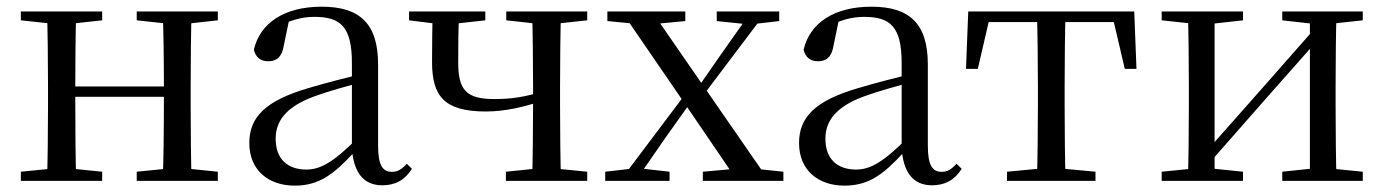

<svg xmlns="http://www.w3.org/2000/svg" viewBox="-20 -551 4217 585"><path d="M123.1 0H212.3C210.3 -48.6 209.3 -160.1 209.3 -260.2V-279.8C209.3 -355.1 210.3 -467.4 212.3 -516H123.1C125.3 -467.4 126.3 -355.1 126.3 -288.3V-228.5C126.3 -160.1 125.3 -48.6 123.1 0ZM475.4 0H563.9C561.9 -48.6 560.9 -160.1 560.9 -228.5V-288.3C560.9 -355.1 561.9 -467.4 563.9 -516H475.4C478.4 -467.4 479.4 -355.1 479.4 -279.8V-260.2C479.4 -160.1 478.4 -48.6 475.4 0ZM43.5 0H291.3V-27.8L184.7 -38.6H152.7L43.5 -27.8ZM43.5 -489.1 152.7 -477.4H184.7L291.3 -489.1V-516H43.5ZM396.6 0H643.7V-27.8L537.8 -38.6H504.8L396.6 -27.8ZM396.6 -489.1 504.8 -477.4H537.8L643.7 -489.1V-516H396.6ZM167 -256H519.9V-287.5H167Z M877.7 14.6C952.3 14.6 996.6 -19.6 1058.9 -87.1H1082.5L1073.8 -134.4C996.6 -57.1 957.3 -34.4 913.1 -34.4C857 -34.4 819.9 -65.8 819.9 -128.2C819.9 -183 852.6 -225.8 936.6 -257C981.6 -273.5 1039.6 -289.3 1092.8 -303.3V-327.7C1039 -315.5 974.4 -298.9 918.9 -282.3C786.7 -243.6 739.6 -192.6 739.6 -115.1C739.6 -31.8 798.8 14.6 877.7 14.6ZM1144.8 13.6C1183.7 13.6 1213.8 -2.3 1235.1 -36.7L1219.4 -52.1C1202.8 -33.9 1191 -27.5 1174.4 -27.5C1146.8 -27.5 1132 -45.3 1132 -107.7V-354.6C1132 -479.1 1076.2 -530.6 960.2 -530.6C847.1 -530.6 772.7 -481.7 753.5 -399.7C758.5 -376.8 774.1 -364.3 797.4 -364.3C822 -364.3 839.4 -376.9 844.8 -412.7L861.2 -491.9L817.7 -464.7C862.2 -489.6 899.7 -499.6 938 -499.6C1017.2 -499.6 1052.2 -470.1 1052.2 -359V-99.7C1056.7 -28.9 1085.2 13.6 1144.8 13.6Z M1459.9 -211.3C1520.3 -211.3 1575.5 -225.1 1637.5 -245.1V-273.5C1580.4 -255.7 1539.5 -249.2 1486.2 -249.2C1401.3 -249.2 1376.1 -276.2 1376.1 -360.4C1376.1 -419.8 1376.5 -464.2 1379.1 -516H1298.2C1297.2 -467.1 1296.4 -418.4 1296.4 -361.7C1296.4 -258.3 1333.6 -211.3 1459.9 -211.3ZM1601.2 0H1689.4C1687.4 -48.6 1686.4 -160.1 1686.4 -228.5V-288.3C1686.4 -355.1 1687.4 -467.4 1689.4 -516H1601.2C1603.2 -467.4 1604.2 -355.1 1604.2 -288.3V-234.5C1604.2 -160.1 1603.2 -48.6 1601.2 0ZM1226.4 -489.1 1320.1 -477.4H1353.3L1458.7 -489.1V-516H1226.4ZM1521.4 0H1769.2V-27.8L1660 -38.6H1627.8L1521.4 -27.8ZM1522.5 -489.1 1629.6 -477.4H1661.8L1769.2 -489.1V-516H1522.5Z M1824 0H2020.1V-27.8L1931.2 -37.8H1911.4L1824 -27.8ZM1869.2 0H1916.6L2008.4 -132.5L2102 -264.1H2104.1L2082.9 -284.1ZM2121.4 0H2366.9V-27.8L2263.7 -38.6H2241.6L2121.4 -27.8ZM2108.2 -241.4 2315.4 -516H2269.1L2179.9 -389.8L2091.5 -262.6H2088.4ZM2226.7 0H2323.3L2123.5 -288.7L1966.4 -516H1874L2065.9 -236.1ZM1830.6 -486.8 1930.9 -477.1H1965.8L2068.1 -486.8V-516H1830.6ZM2163.8 -486.8 2254.1 -477.4H2272.9L2354.2 -486.8V-516H2163.8Z M2552.7 14.6C2627.3 14.6 2671.6 -19.6 2733.9 -87.1H2757.5L2748.8 -134.4C2671.6 -57.1 2632.3 -34.4 2588.1 -34.4C2532 -34.4 2494.9 -65.8 2494.9 -128.2C2494.9 -183 2527.6 -225.8 2611.6 -257C2656.6 -273.5 2714.6 -289.3 2767.8 -303.3V-327.7C2714 -315.5 2649.4 -298.9 2593.9 -282.3C2461.7 -243.6 2414.6 -192.6 2414.6 -115.1C2414.6 -31.8 2473.8 14.6 2552.7 14.6ZM2819.8 13.6C2858.7 13.6 2888.8 -2.3 2910.1 -36.7L2894.4 -52.1C2877.8 -33.9 2866 -27.5 2849.4 -27.5C2821.8 -27.5 2807 -45.3 2807 -107.7V-354.6C2807 -479.1 2751.2 -530.6 2635.2 -530.6C2522.1 -530.6 2447.7 -481.7 2428.5 -399.7C2433.5 -376.8 2449.1 -364.3 2472.4 -364.3C2497 -364.3 2514.4 -376.9 2519.8 -412.7L2536.2 -491.9L2492.7 -464.7C2537.2 -489.6 2574.7 -499.6 2613 -499.6C2692.2 -499.6 2727.2 -470.1 2727.2 -359V-99.7C2731.7 -28.9 2760.2 13.6 2819.8 13.6Z M2923.3 -341.2H2959.3L2999.2 -513.4L2956.7 -483.7H3409.2L3366.8 -513.4L3407.1 -341.2H3442.7L3435.9 -516H2930.1ZM3048.2 0H3317.8V-27.8L3203.3 -38.6H3162.9L3048.2 -27.8ZM3139.2 0H3226.8C3224.8 -48.6 3223.8 -160.1 3223.8 -228.5V-288.3C3223.8 -355.1 3224.8 -467.4 3226.8 -516H3139.2C3141.2 -467.4 3142.4 -355.1 3142.4 -288.3V-228.5C3142.4 -160.1 3141.2 -48.6 3139.2 0Z M3519.5 0H3767.3V-27.8L3662.3 -38.6H3627.7L3519.5 -27.8ZM3886.9 0H4132.2V-27.8L4024 -38.6H3989.6L3886.9 -27.8ZM3599.1 0H3680.7V-516H3599.1C3601.3 -467.4 3602.3 -355.1 3602.3 -288.3V-228.5C3602.3 -160.1 3601.3 -48.6 3599.1 0ZM3658.1 -46.9 3836.1 -249.4 4014.4 -451H4025.7L3992 -470.9L3811.2 -265.6L3634.3 -65.8H3622.9ZM3971.1 0H4052.4C4050.4 -48.6 4049.4 -160.1 4049.4 -228.5V-288.3C4049.4 -355.1 4050.4 -467.4 4052.4 -516H3971.1ZM3519.5 -489.1 3628.7 -477.4H3663.1L3767.3 -489.1V-516H3519.5ZM3886.9 -489.1 3990.4 -477.4H4024.8L4132.2 -489.1V-516H3886.9Z"/></svg>

Font: Source Han Serif CN VF
Style: Regular
Weight: 250
Designer: Ryoko NISHIZUKA 西塚涼子 (kana & ideographs); Frank Grießhammer (Latin, Greek & Cyrillic); Wenlong ZHANG 张文龙 (bopomofo); San
Foundry: Adobe
Version: Version 2.002;hotconv 1.1.0;makeotfexe 2.6.0